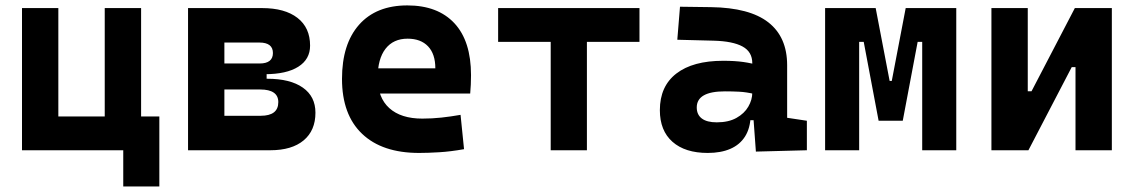

<svg xmlns="http://www.w3.org/2000/svg" viewBox="-20 -547 4142 699"><path d="M361.3 0V-517.6H493.7V0ZM90.3 0V-123H525.9V0ZM60.1 0V-517.6H192.4V0ZM428.7 131.8V-123H560.1V131.8Z M790 0V-125.5H929.2Q960.9 -125.5 977.1 -137.9Q993.2 -150.4 993.2 -175.3Q993.2 -198.2 976.6 -209.7Q960 -221.2 927.7 -221.2H759.8V-260.3H953.1Q1036.6 -260.3 1082.5 -228Q1128.4 -195.8 1128.4 -136.7Q1128.4 -71.8 1085.4 -35.9Q1042.5 0 963.9 0ZM664.6 0V-517.6H796.9V0ZM736.3 -243.2V-291H950.7V-243.2ZM759.8 -276.9V-315.9H925.8Q949.2 -315.9 961.4 -325.4Q973.6 -335 973.6 -354Q973.6 -373 961.2 -382.6Q948.7 -392.1 924.8 -392.1H790V-517.6H933.6Q1017.1 -517.6 1063 -481.9Q1108.9 -446.3 1108.9 -380.9Q1108.9 -331.1 1065.9 -304Q1022.9 -276.9 944.3 -276.9Z M1505.9 9.8Q1371.4 9.8 1298.3 -59.8Q1225.1 -129.4 1225.1 -259.8Q1225.1 -386.7 1287.3 -457Q1349.5 -527.3 1462.9 -527.3Q1573.7 -527.3 1634.3 -462.4Q1694.8 -397.4 1694.8 -273.4Q1694.8 -238.3 1691.8 -206.5H1312V-298.3H1564.9Q1564.9 -350.5 1538.3 -378.4Q1511.7 -406.2 1463.9 -406.2Q1412.1 -406.2 1383.5 -369.4Q1355 -332.5 1355 -264.6Q1355 -191.5 1397.3 -153.4Q1439.6 -115.2 1517.6 -115.2Q1552.8 -115.2 1586.9 -118.9Q1621.1 -122.6 1656.7 -128.9L1669.4 -3.9Q1619.8 4.9 1578.7 7.3Q1537.5 9.8 1505.9 9.8Z M1984.9 0V-517.6H2116.7V0ZM1793.5 -394.5V-517.6H2308.1V-394.5Z M2731.9 4.9 2720.7 -148.4 2718.8 -215.8V-316.9Q2718.8 -358.4 2683.3 -377.7Q2647.9 -397 2578.1 -398.9L2445.8 -402.3L2455.6 -522.5L2568.4 -521Q2709 -519 2777.3 -465.6Q2845.7 -412.1 2845.7 -309.6V-118.2L2917.5 -107.4V0ZM2556.6 9.8Q2474.1 9.8 2428.2 -30.8Q2382.3 -71.3 2382.3 -146Q2382.3 -232.9 2442.4 -279.3Q2502.4 -325.7 2612.8 -325.7Q2655.3 -325.7 2686.3 -321.3Q2717.3 -316.9 2749 -307.6L2727.5 -204.6Q2696.3 -211.9 2671.4 -213.1Q2646.5 -214.4 2619.1 -214.4Q2516.6 -214.4 2516.6 -155.8Q2516.6 -129.4 2535.2 -115.5Q2553.7 -101.6 2589.4 -101.6Q2632.3 -101.6 2661.1 -117.7Q2689.9 -133.8 2704.3 -158.7Q2718.8 -183.6 2718.8 -210V-242.2L2737.3 -109.4H2695.8L2712.9 -125Q2711.4 -80.1 2692.4 -50Q2673.3 -20 2638.9 -5.1Q2604.5 9.8 2556.6 9.8Z M3214.4 -107.4 3220.7 -252.4H3226.6L3277.3 -517.6H3353V-394.5H3320.8L3266.6 -107.4ZM2983.9 0V-517.6H3107.9V0ZM3178.7 -107.4 3124.5 -394.5H3092.3V-517.6H3168L3218.8 -252.4H3222.7L3228.5 -107.4ZM3337.4 0V-517.6H3461.4V0Z M3686.5 0V-214.8H3735.4L3893.1 -517.6H3927.2V-302.7H3881.8L3724.1 0ZM3589.4 0V-517.6H3721.7V0ZM3895.5 0V-517.6H4027.8V0Z"/></svg>

Font: Cascadia Code
Style: Regular
Weight: 400
Monospace: yes
Designer: Aaron Bell
Foundry: Saja Typeworks
Version: Version 2106.017